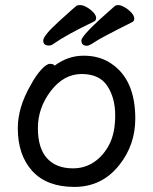

<svg xmlns="http://www.w3.org/2000/svg" viewBox="-20 -711 602 755"><path d="M449 -62Q381 24 272.5 24Q164 24 107 -38.5Q50 -101 50 -207Q50 -289 101 -377Q121 -414 142 -437Q163 -460 176.5 -460Q190 -460 195 -453Q247 -492 309 -492Q371 -492 416 -462Q512 -399 512 -245Q512 -141 449 -62ZM267 -49Q314 -49 351 -74.5Q388 -100 410.5 -144.5Q433 -189 433 -257.5Q433 -326 402 -373Q371 -420 301 -420Q231 -420 180 -353.5Q129 -287 129 -207.5Q129 -128 165 -88.5Q201 -49 267 -49ZM172 -532Q150 -532 150 -551.5Q150 -571 213 -628Q276 -685 280.5 -688Q285 -691 295.5 -691Q306 -691 320.5 -683Q335 -675 346.5 -663Q358 -651 358 -640Q358 -629 347 -625Q242 -575 188 -537Q181 -532 172 -532ZM322 -531Q300 -531 300 -552Q300 -573 430 -686Q435 -691 445 -691Q455 -691 470 -682.5Q485 -674 496.5 -661.5Q508 -649 508 -638Q508 -627 498 -623Q376 -562 353.5 -546.5Q331 -531 322 -531Z"/></svg>

Font: LXGW WenKai TC
Style: Bold
Weight: 700
Designer: LXGW / Fontworks Inc.
Foundry: LXGW / Fontworks Inc.
Version: Version 1.330;April 28, 2024